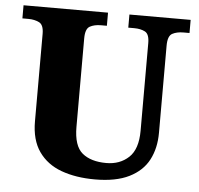

<svg xmlns="http://www.w3.org/2000/svg" viewBox="-52 -767 863 831"><g transform="rotate(5 379.5 -352.0)"><path d="M390 10Q307 10 244 -13Q181 -36 145.5 -86.5Q110 -137 110 -218V-598Q110 -637 90 -647Q70 -657 43 -657H17V-714H384V-657H358Q330 -657 310.5 -646.5Q291 -636 291 -594V-210Q291 -127 328.5 -96Q366 -65 433 -65Q492 -65 530.5 -101Q569 -137 569 -217V-598Q569 -637 550 -647Q531 -657 503 -657H477V-714H743V-657H717Q688 -657 668.5 -646.5Q649 -636 649 -594V-215Q649 -148 622.5 -97.5Q596 -47 538.5 -18.5Q481 10 390 10Z"/></g></svg>

Font: Noto Serif Telugu ExtraBold
Style: Regular
Weight: 800
Designer: Jelle Bosma - Monotype Design Team
Foundry: Monotype Imaging Inc.
Version: Version 2.005; ttfautohint (v1.8.4.7-5d5b)